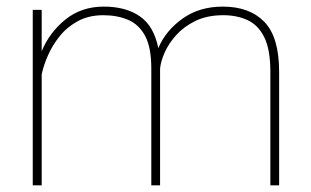

<svg xmlns="http://www.w3.org/2000/svg" viewBox="-20 -558 936 578"><path d="M461.9 -351.6V0H435.5V-351.6Q435.5 -415 417 -449.7Q398.4 -484.4 365.7 -498.3Q333 -512.2 291 -512.2Q247.1 -512.2 214.4 -494.4Q181.6 -476.6 159.4 -448.7Q137.2 -420.9 124 -390.4Q110.8 -359.9 105.5 -334V0H78.6V-528.3H105.5V-403.8Q128.9 -460.4 177 -499.3Q225.1 -538.1 292.5 -538.1Q358.9 -538.1 401.1 -508.8Q443.4 -479.5 456.5 -413.1Q478.5 -465.3 529.1 -501.7Q579.6 -538.1 650.9 -538.1Q731 -538.1 775.6 -492.4Q820.3 -446.8 820.3 -341.8V0H793.9V-341.8Q793.9 -409.2 775.4 -446.3Q756.8 -483.4 724.1 -498Q691.4 -512.7 649.4 -512.2Q602.5 -511.7 568.1 -494.9Q533.7 -478 510.7 -452.6Q487.8 -427.2 475.8 -400.1Q463.9 -373 461.9 -351.6Z"/></svg>

Font: Vazirmatn UI Thin
Style: Regular
Weight: 100
Designer: Saber Rastikerdar
Foundry: Saber Rastikerdar
Version: Version 33.003